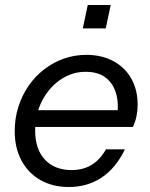

<svg xmlns="http://www.w3.org/2000/svg" viewBox="-20 -740 603 770"><path d="M256 10Q191 10 142 -18Q93 -46 66 -96.5Q39 -147 39 -214Q39 -265 53.5 -311Q68 -357 94 -395Q120 -433 156 -461Q192 -489 235 -504.5Q278 -520 326 -520Q388 -520 434.5 -495Q481 -470 506.5 -425Q532 -380 532 -320Q532 -297 527.5 -274.5Q523 -252 513 -231H100L115 -298H478L444 -244Q453 -281 452.5 -317.5Q452 -354 438.5 -384.5Q425 -415 397 -433.5Q369 -452 322 -452Q289 -452 259 -440Q229 -428 204 -406.5Q179 -385 160 -355.5Q141 -326 131 -290.5Q121 -255 121 -216Q121 -142 160 -100Q199 -58 267 -58Q313 -58 347 -78.5Q381 -99 405 -141H481Q444 -65 387 -27.5Q330 10 256 10ZM312 -626 332 -720H424L404 -626Z"/></svg>

Font: Instrument Sans
Style: Italic
Weight: 400
Italic angle: -13°
Designer: Rodrigo Fuenzalida
Foundry: fragTYPE
Version: Version 1.000;gftools[0.9.28]